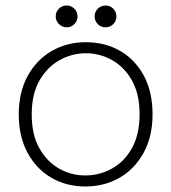

<svg xmlns="http://www.w3.org/2000/svg" viewBox="-20 -664 621 696"><path d="M289 12Q221 12 166.5 -19.5Q112 -51 80 -110Q48 -169 48 -249Q48 -330 80.5 -389Q113 -448 168 -479.5Q223 -511 291 -511Q361 -511 415.5 -479.5Q470 -448 501.5 -389.5Q533 -331 533 -249Q533 -169 500.5 -110Q468 -51 413 -19.5Q358 12 289 12ZM289 -28Q340 -28 385 -52.5Q430 -77 458 -126.5Q486 -176 486 -250Q486 -323 458.5 -372Q431 -421 386.5 -446Q342 -471 291 -471Q241 -471 196 -446Q151 -421 123 -372Q95 -323 95 -249Q95 -176 122.5 -127Q150 -78 194 -53Q238 -28 289 -28ZM222 -565Q206 -565 194 -576.5Q182 -588 182 -605Q182 -621 193.5 -632.5Q205 -644 222 -644Q238 -644 249.5 -632.5Q261 -621 261 -604Q261 -588 249.5 -576.5Q238 -565 222 -565ZM363 -565Q346 -565 334.5 -576.5Q323 -588 323 -605Q323 -621 334.5 -632.5Q346 -644 363 -644Q379 -644 390.5 -632.5Q402 -621 402 -604Q402 -588 390.5 -576.5Q379 -565 363 -565Z"/></svg>

Font: DM Sans 20pt ExtraLight
Style: Regular
Weight: 250
Version: Version 4.004;gftools[0.9.30]